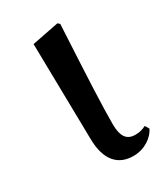

<svg xmlns="http://www.w3.org/2000/svg" viewBox="-144 -609 609 694"><g transform="rotate(-30 160.5 -261.5)"><path d="M207 15C256 15 293 -14 306 -42L296 -59C284 -53 271 -48 252 -48C221 -48 199 -63 199 -123C199 -197 203 -286 216 -531L208 -538L96 -516L103 -116C104 -25 145 15 207 15Z"/></g></svg>

Font: GenKiMin2 TW SB
Style: Regular
Weight: 600
Version: Version 2.100;PS 2.1;hotconv 16.6.51;makeotf.lib2.5.65220 DE